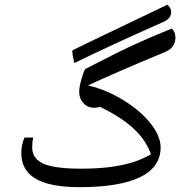

<svg xmlns="http://www.w3.org/2000/svg" viewBox="-20 -772 762 792"><path d="M316.4 -76.2C242.7 -76.2 189.9 -83 159.2 -96.7C128.4 -110.4 112.8 -132.8 112.8 -164.1C112.8 -179.2 114.3 -192.9 116.7 -204.6H81.1C72.3 -184.1 67.9 -162.6 67.9 -140.6C67.9 -48.8 141.1 0 307.6 0C532.2 0 642.6 -57.1 642.6 -164.1C642.6 -194.3 628.9 -227.1 602.1 -261.7C574.7 -296.4 537.6 -328.6 491.2 -357.4C444.8 -386.2 395.5 -407.2 343.3 -419.9C418.9 -455.1 524.9 -501 661.1 -557.6C686 -567.9 699.7 -584.5 703.1 -607.4L703.6 -616.2C703.6 -632.8 698.7 -645.5 688.5 -654.3C630.4 -630.9 579.1 -608.9 534.7 -588.4C490.2 -567.9 422.9 -534.7 333.5 -488.3C329.6 -486.3 324.2 -473.6 317.4 -450.2C310.1 -426.3 306.6 -407.2 306.6 -392.6C306.6 -374.5 312.5 -358.9 324.2 -346.7C335.4 -334 350.1 -327.6 368.2 -327.6C375.5 -327.6 383.8 -328.6 393.1 -331.1C513.7 -272.5 577.6 -209.5 602.5 -135.3C574.2 -119.6 547.9 -108.4 522.9 -101.1C473.1 -86.4 406.7 -76.2 316.4 -76.2ZM286.6 -512.2C408.7 -570.8 512.2 -618.7 597.2 -656.2L657.2 -683.1C673.3 -690.4 682.6 -701.2 685.5 -715.3L686 -722.2C686 -734.4 680.7 -744.1 669.9 -752.4L330.6 -589.8L280.3 -564.9C278.8 -564.5 278.3 -562.5 278.3 -559.1C278.3 -550.8 281.2 -535.2 286.6 -512.2Z"/></svg>

Font: Noto Naskh Arabic
Style: Regular
Weight: 400
Designer: Monotype Design Team
Foundry: Monotype Imaging Inc.
Version: Version 1.07